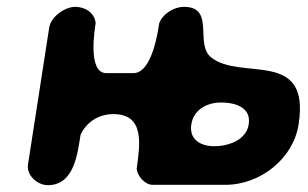

<svg xmlns="http://www.w3.org/2000/svg" viewBox="-20 -541 901 562"><path d="M200 -521C171 -521 129 -493 124 -460L62 -60C57 -27 90 1 120 1C199 1 207 -95 216 -147C235 -187 272 -207 312 -207C404 -207 390 -118 380 -47C382 -26 404 0 427 0H640C742 0 839 -77 854 -177C889 -400 685 -303 598 -373C549 -412 611 -521 518 -521C491 -521 457 -502 446 -473C444 -460 427 -327 371 -327H291C235 -327 258 -460 260 -473C257 -504 229 -521 200 -521ZM540 -177C547 -221 587 -241 627 -241C668 -241 716 -227 708 -177C701 -130 647 -113 607 -113C567 -113 533 -133 540 -177Z"/></svg>

Font: Asimov Print
Style: Regular
Weight: 500
Designer: Google
Version: Version 2.000980: 2014